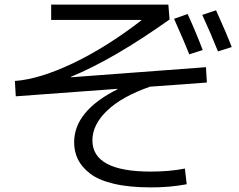

<svg xmlns="http://www.w3.org/2000/svg" viewBox="-20 -770 1040 837"><path d="M289.1 -435.1V-433.1L877.9 -477.1L881.8 -410.2L633.8 -392.1Q510.7 -349.1 446.8 -287.6Q382.8 -226.1 382.8 -158.2Q382.8 -22 637.2 -22Q720.2 -22 786.1 -35.2L793.9 33.2Q717.8 47.4 637.2 46.9Q543 46.9 476.1 31Q409.2 15.1 372.6 -13.4Q335.9 -42 319.6 -75.4Q303.2 -108.9 303.2 -149.9Q303.2 -286.1 492.2 -380.9V-382.8L48.8 -350.1L44.9 -417Q151.9 -424.8 297.4 -493.9Q442.9 -563 596.2 -681.2L595.2 -683.1H203.1V-750H713.9L719.2 -685.1Q476.1 -512.2 289.1 -435.1ZM738.8 -688 797.9 -709Q832 -634.8 863.8 -551.8L805.2 -533.2Q784.7 -585 738.8 -688ZM861.8 -705.1 921.9 -725.1Q968.8 -621.1 990.2 -564.9L930.2 -545.9Q899.9 -622.1 861.8 -705.1Z"/></svg>

Font: WebKoruri
Style: Regular
Weight: 400
Foundry: lindwurm / mohemohe
Version: Version 1.00